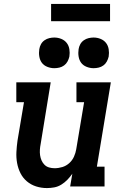

<svg xmlns="http://www.w3.org/2000/svg" viewBox="-20 -949 640 977"><path d="M219 8Q190 8 163.5 -0.5Q137 -9 116.5 -26.5Q96 -44 84 -68Q72 -92 67 -119.5Q62 -147 63.5 -175.5Q65 -204 69 -233L102 -429H63V-530H238L187 -217Q184 -202 183 -187.5Q182 -173 184 -159Q186 -145 191.5 -132.5Q197 -120 206.5 -110.5Q216 -101 229.5 -97Q243 -93 258 -93Q278 -93 297.5 -99Q317 -105 332.5 -119Q348 -133 356.5 -152Q365 -171 368 -190L408 -429H369V-530H544L473 -101H512V0H337L348 -65Q337 -49 323 -34.5Q309 -20 292 -9.5Q275 1 256 4.5Q237 8 219 8ZM456 -602Q438 -602 420.5 -609Q403 -616 393 -629.5Q383 -643 380 -661.5Q377 -680 380 -699Q382 -712 388.5 -724Q395 -736 406.5 -744Q418 -752 431 -755Q444 -758 456 -758Q475 -758 492 -751Q509 -744 519.5 -730.5Q530 -717 533 -698.5Q536 -680 533 -661Q530 -648 523.5 -636Q517 -624 506 -616Q495 -608 482 -605Q469 -602 456 -602ZM256 -602Q238 -602 220.5 -609Q203 -616 193 -629.5Q183 -643 180 -661.5Q177 -680 180 -699Q182 -712 188.5 -724Q195 -736 206.5 -744Q218 -752 231 -755Q244 -758 256 -758Q275 -758 292 -751Q309 -744 319.5 -730.5Q330 -717 333 -698.5Q336 -680 333 -661Q330 -648 323.5 -636Q317 -624 306 -616Q295 -608 282 -605Q269 -602 256 -602ZM240 -841V-929H540V-841Z"/></svg>

Font: Iosevka Slab Extended Oblique
Style: Bold
Weight: 700
Width: 7
Italic angle: -9°
Monospace: yes
Designer: Belleve Invis
Foundry: Belleve Invis
Version: Version 11.1.1; ttfautohint (v1.8.3)